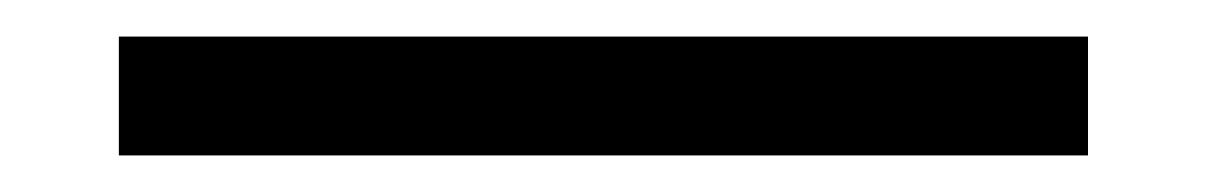

<svg xmlns="http://www.w3.org/2000/svg" viewBox="-20 95 660 105"><path d="M45 180H575V115H45Z"/></svg>

Font: Monaspace Krypton Medium
Style: Regular
Weight: 500
Designer: Riley Cran & the Lettermatic Team
Foundry: Lettermatic
Version: Version 1.101 (Monaspace Krypton)